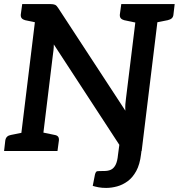

<svg xmlns="http://www.w3.org/2000/svg" viewBox="-23 -741 877 942"><path d="M498 181Q477 181 461 178Q445 175 432 171L443 115Q447 100 454 99Q461 98 487 98Q508 98 521.5 91.5Q535 85 544 68Q553 51 556 18L567 -64H679L669 16Q663 66 645.5 98Q628 130 603.5 148Q579 166 551.5 173.5Q524 181 498 181ZM71 0 159 -721H224Q239 -721 247 -717.5Q255 -714 263 -701L592 -198Q591 -214 592 -229Q593 -244 595 -257L652 -721H760L672 0H609Q595 0 585.5 -4.5Q576 -9 568 -22L241 -523Q241 -507 239.5 -495Q238 -483 236 -468L179 0ZM-3 0 3 -52Q5 -64 12 -70.5Q19 -77 31 -79L96 -92L97 0ZM159 0 182 -92 245 -79Q257 -77 262 -70.5Q267 -64 266 -52L259 0ZM186 -721 162 -629 100 -642Q89 -645 83.5 -651.5Q78 -658 79 -670L86 -721ZM672 -721 648 -629 586 -642Q575 -645 569.5 -651.5Q564 -658 565 -670L572 -721ZM834 -721 828 -670Q827 -658 820 -651.5Q813 -645 800 -642L735 -629L734 -721Z"/></svg>

Font: Aleo SemiBold
Style: Italic
Weight: 600
Italic angle: -7°
Designer: Alessio Laiso
Foundry: Alessio Laiso
Version: Version 2.001;gftools[0.9.29]